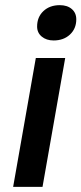

<svg xmlns="http://www.w3.org/2000/svg" viewBox="-20 -725 316 745"><path d="M124 -622Q124 -659 148.5 -682Q173 -705 212 -705Q241 -705 258.5 -690Q276 -675 276 -650Q276 -614 251.5 -591Q227 -568 188 -568Q160 -568 142 -583Q124 -598 124 -622ZM119 -500H233L145 0H31Z"/></svg>

Font: Sarabun SemiBold
Style: Italic
Weight: 600
Italic angle: -10°
Designer: Suppakit Chalermlarp | Katatrad Co.,Ltd.
Foundry: Cadson Demak Co.,Ltd.
Version: Version 1.000; ttfautohint (v1.6)